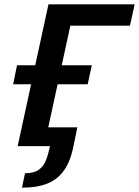

<svg xmlns="http://www.w3.org/2000/svg" viewBox="-20 -678 645 891"><path d="M62 0 205 -658H328L185 0ZM240 -559 262 -658H605L583 -559ZM41 -287 59 -375H406L387 -287ZM82 193 96 126Q138 126 160.5 109.5Q183 93 194 64Q205 35 212 0H135L154 -87H339L321 0Q307 71 276.5 113.5Q246 156 198 174.5Q150 193 82 193Z"/></svg>

Font: Ysabeau Office
Style: Bold Italic
Weight: 700
Italic angle: -12°
Designer: Christian Thalmann (Catharsis Fonts)
Version: Version 2.001;gftools[0.9.30]; featfreeze: tnum,lnum,ss02